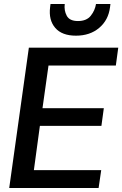

<svg xmlns="http://www.w3.org/2000/svg" viewBox="-20 -938 610 958"><path d="M26 0 124 -700H570L558 -611H222L192 -398H498L486 -310H179L149 -89H485L472 0ZM359 -760Q289 -760 255.5 -799Q222 -838 230 -902L232 -918H303Q299 -886 313 -859.5Q327 -833 369 -833Q412 -833 433 -859.5Q454 -886 459 -918H531L529 -902Q521 -838 475 -799Q429 -760 359 -760Z"/></svg>

Font: Host Grotesk Medium
Style: Italic
Weight: 500
Italic angle: -8°
Designer: Doğukan Karapınar based on Poppins by Indian Type Foundry, Jonny Pinhorn
Foundry: Element Type
Version: Version 1.001; ttfautohint (v1.8.4.7-5d5b)